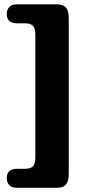

<svg xmlns="http://www.w3.org/2000/svg" viewBox="-20 -762 420 910"><path d="M147.5 -14.5V-599Q147.5 -628 136.2 -639.8Q125 -651.5 97 -651.5H60.5Q12 -651.5 12 -696.5Q12 -715.5 23.5 -728.5Q35 -741.5 60.5 -741.5H249Q280.5 -741.5 293.2 -725.2Q306 -709 306 -674V60.5Q306 95.5 293.2 111.8Q280.5 128 249 128H60.5Q35 128 23.5 115Q12 102 12 83Q12 38 60.5 38H97Q125 38 136.2 26.2Q147.5 14.5 147.5 -14.5Z"/></svg>

Font: Fraunces 72pt SuperSoft Black
Style: Regular
Weight: 900
Version: Version 1.000;[0bf87f6ff]